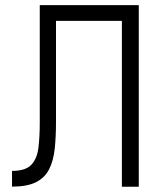

<svg xmlns="http://www.w3.org/2000/svg" viewBox="-20 -713 626 733"><path d="M25.9 -0.5V-60.5Q76.7 -60.5 98.9 -83.3Q121.1 -106 126.5 -147.5Q131.8 -189 131.8 -246.1V-693.4H509.8V0H445.3V-633.3H193.8V-249.5Q193.8 -191.9 189 -145.8Q184.1 -99.6 167.7 -67.1Q151.4 -34.7 117.7 -17.6Q84 -0.5 25.9 -0.5Z"/></svg>

Font: CaskaydiaMono NF Light
Style: Regular
Weight: 300
Designer: Aaron Bell
Foundry: Saja Typeworks
Version: Version 2111.001; ttfautohint (v1.8.4);Nerd Fonts 3.1.1